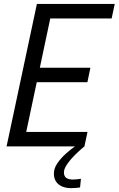

<svg xmlns="http://www.w3.org/2000/svg" viewBox="-20 -758 614 994"><path d="M202 -662.5 250.5 -711 180 -378 165 -407.5H448L432.5 -332.5H149.5L176.5 -362L105.5 -26.5L77 -75H433L417 0H14L171 -737.5H574L558 -662.5ZM399 167.5 394.5 212.5Q385 214 372.2 215Q359.5 216 347.5 216Q321 216 301 207.2Q281 198.5 270 181.8Q259 165 259 140.5Q259 113.5 277 87.2Q295 61 320.2 38.2Q345.5 15.5 368 0H417Q402 12 384 28.8Q366 45.5 349.2 64.2Q332.5 83 321.8 101.2Q311 119.5 311 134.5Q311 154.5 323 163Q335 171.5 358 171.5Q368 171.5 379.2 170.2Q390.5 169 399 167.5Z"/></svg>

Font: Epilogue
Style: Italic
Weight: 400
Italic angle: -12°
Designer: Tyler Finck
Foundry: Etcetera Type Co
Version: Version 2.112